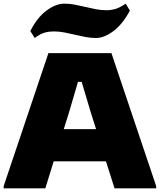

<svg xmlns="http://www.w3.org/2000/svg" viewBox="-25 -1031 875 1051"><path d="M-5 -12 240 -740H585L830 -12V0H602L555 -148H269L223 0H-5ZM501 -324 473 -412 422 -583H402L351 -410L324 -324ZM141 -861Q179 -936 230 -973.5Q281 -1011 327 -1011Q356 -1011 385 -1005.5Q414 -1000 442.5 -993Q471 -986 500 -980.5Q529 -975 558 -975Q582 -975 605.5 -981.5Q629 -988 663 -1011L686 -973Q646 -898 595.5 -860.5Q545 -823 501 -823Q472 -823 443 -828.5Q414 -834 385 -841Q356 -848 327 -853.5Q298 -859 269 -859Q243 -859 219.5 -852.5Q196 -846 165 -823Z"/></svg>

Font: Encode Sans Wide
Style: Black
Weight: 900
Designer: Pablo Impallari, Andres Torresi
Foundry: Pablo Impallari, Andres Torresi
Version: Version 1.000; ttfautohint (v1.00) -l 8 -r 50 -G 200 -x 14 -